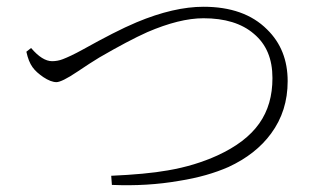

<svg xmlns="http://www.w3.org/2000/svg" viewBox="-20 -621 964 568"><path d="M510 -86C567 -95 615 -109 656 -127C710 -152 752 -185 782 -226C815 -271 831 -322 831 -381C831 -443 811 -494 770 -534C725 -579 662 -601 582 -601C524 -601 458 -586 384 -555C341 -537 289 -510 226 -475C199 -460 179 -451 166 -446C156 -442 145 -440 134 -440C115 -440 94 -453 72 -479L58 -468C67 -427 81 -412 108 -393C123 -383 136 -378 147 -378C157 -378 178 -388 209 -409C234 -426 256 -440 274 -451C331 -484 378 -509 416 -526C479 -553 534 -567 582 -567C645 -567 695 -552 731 -521C768 -490 786 -447 786 -390C786 -285 736 -213 623 -161C579 -141 530 -126 477 -117C432 -109 376 -104 309 -101L311 -74C381 -71 447 -75 510 -86Z"/></svg>

Font: AllPunType ExtraLight
Style: Regular
Weight: 280
Version: 1.0